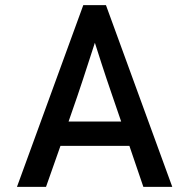

<svg xmlns="http://www.w3.org/2000/svg" viewBox="-20 -732 741 752"><path d="M46.4 0 306.2 -711.9H395L654.8 0H541.5L486.8 -160.6H216.8L160.2 0ZM248.5 -255.9H454.6Q432.1 -321.8 419.2 -359.1Q406.2 -396.5 396.7 -425.3Q387.2 -454.1 377.4 -483.9Q367.7 -513.7 351.6 -564.5Q334.5 -511.7 324.2 -480.2Q314 -448.7 304.4 -419.4Q294.9 -390.1 282.5 -354Q270 -317.9 248.5 -255.9Z"/></svg>

Font: Alte DIN 1451 Mittelschrift
Style: Regular
Weight: 400
Designer: Peter Wiegel
Foundry: Peter Wiegel
Version: Version 1.002 September 20, 2019